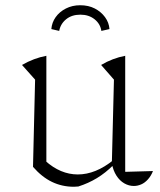

<svg xmlns="http://www.w3.org/2000/svg" viewBox="-20 -705 612 733"><path d="M458 -49 564 -52Q557 -34 545 -20.5Q533 -7 519 -1Q505 5 491 5Q472 5 454.5 -5Q437 -15 424.5 -34.5Q412 -54 407 -81L415 -401L366 -457Q410 -483 458 -492ZM279 7Q275 7 270.5 7.5Q266 8 262 8Q217 8 178.5 -10.5Q140 -29 106 -68L153 -91Q211 -39 277 -39Q345 -39 413 -94V-75Q383 -45 350 -25Q317 -5 279 7ZM106 -68 114 -401 64 -457Q109 -483 157 -492V-82ZM286 -685Q318 -685 342 -672.5Q366 -660 381 -639.5Q396 -619 398 -594L367 -587Q363 -614 341 -631.5Q319 -649 287 -649Q254 -649 232.5 -631.5Q211 -614 206 -587L176 -594Q178 -619 192.5 -639.5Q207 -660 231.5 -672.5Q256 -685 286 -685Z"/></svg>

Font: Piazzolla Thin Thin
Style: Regular
Weight: 250
Version: Version 2.005